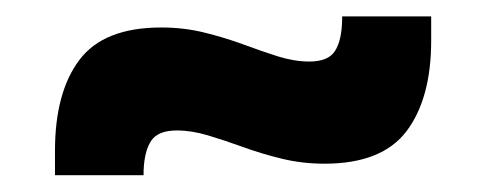

<svg xmlns="http://www.w3.org/2000/svg" viewBox="-20 -432 592 234"><path d="M375.5 -232.5Q348.5 -232.5 323.8 -238.5Q299 -244.5 276.2 -252.8Q253.5 -261 233.5 -267Q213.5 -273 195.5 -273Q173 -273 164.5 -260.8Q156 -248.5 155 -224V-218.5H47V-248Q47 -319.5 76.8 -359Q106.5 -398.5 176.5 -398.5Q204.5 -398.5 229.5 -392.2Q254.5 -386 276.8 -377.8Q299 -369.5 319 -363.2Q339 -357 357 -357Q380 -357 388.2 -369.8Q396.5 -382.5 397 -408V-412H505.5V-382.5Q505.5 -312 475.5 -272.2Q445.5 -232.5 375.5 -232.5Z"/></svg>

Font: Anek Odia Medium
Style: Bold
Weight: 700
Version: Version 1.003